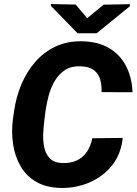

<svg xmlns="http://www.w3.org/2000/svg" viewBox="-20 -927 681 957"><path d="M439.9 -237.8 591.8 -239.7Q583.5 -159.7 539.1 -103.5Q494.6 -47.4 427.2 -18.1Q359.9 11.2 282.7 9.8Q210 8.3 160.4 -20.8Q110.8 -49.8 82.5 -98.6Q54.2 -147.5 45.2 -208.3Q36.1 -269 44.4 -333.5L50.8 -377Q60.5 -444.3 86.7 -506.6Q112.8 -568.8 155.3 -617.9Q197.8 -667 256.3 -694.8Q314.9 -722.7 389.6 -721.2Q467.8 -719.7 522.5 -688Q577.1 -656.2 607.2 -599.9Q637.2 -543.5 640.6 -467.3L486.3 -467.8Q487.3 -506.3 478 -534.7Q468.8 -563 445.6 -579.1Q422.4 -595.2 380.4 -596.7Q335.4 -598.1 304.7 -578.4Q273.9 -558.6 254.2 -525.6Q234.4 -492.7 223.6 -453.9Q212.9 -415 207.5 -377.9L201.7 -333Q197.8 -302.2 195.6 -265.4Q193.4 -228.5 200 -194.6Q206.5 -160.6 227.8 -138.2Q249 -115.7 291.5 -114.3Q333.5 -113.3 363.8 -127.7Q394 -142.1 413.1 -170.2Q432.1 -198.2 439.9 -237.8ZM357.4 -904.3 414.6 -836.4 496.6 -903.8 627.4 -906.2 627.9 -896.5 461.9 -761.2H366.7L233.9 -897.5V-906.7Z"/></svg>

Font: Roboto ExtraBold
Style: Italic
Weight: 800
Designer: Christian Robertson
Foundry: Google
Version: Version 3.009; 2024